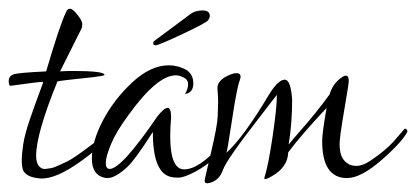

<svg xmlns="http://www.w3.org/2000/svg" viewBox="-22 -405 956 441"><path d="M145 -242Q218 -242 218 -233Q218 -231 194 -228Q117 -220 110 -218Q61 -98 61 -47Q61 -31 67.5 -23.5Q74 -16 82.5 -17Q91 -18 96.5 -19Q102 -20 113.5 -25.5Q125 -31 132 -34Q149 -42 197 -79Q214 -91 215 -84Q215 -71 161.5 -33Q108 5 74 5Q73 5 72 5Q41 3 32 -12Q28 -20 28 -36Q28 -52 31.5 -74.5Q35 -97 47 -132Q59 -167 68.5 -192Q78 -217 77 -217Q66 -217 3 -208Q-2 -207 -2 -218.5Q-2 -230 8.5 -234Q19 -238 84 -241Q115 -347 130 -378Q133 -385 139 -385Q145 -385 156 -371Q167 -357 167 -350Q167 -343 165 -339L116 -241Q130 -242 145 -242Z M274 -142Q245 -103 233 -74Q221 -45 221 -31Q221 -17 230 -17Q257 -17 339 -137Q371 -178 371 -136Q369 -110 369 -92Q369 -16 401 -16Q435 -16 484 -71Q487 -74 491 -67Q488 -60 470.5 -42.5Q453 -25 427 -11Q401 3 387.5 3Q374 3 366 0Q329 -13 329 -102Q289 -39 271 -22Q243 4 225 4Q223 4 222 4Q189 -1 189 -40.5Q189 -80 214.5 -128.5Q240 -177 282 -216Q324 -255 366 -255Q386 -255 405 -245Q422 -235 422 -213.5Q422 -192 403 -189Q410 -201 410 -211.5Q410 -222 400 -227Q390 -232 382 -232Q339 -232 274 -142ZM460 -368Q460 -365 456.5 -359Q453 -353 397.5 -327Q342 -301 336 -301Q330 -301 330 -304.5Q330 -308 331 -310Q345 -320 375.5 -343Q406 -366 416.5 -373.5Q427 -381 443.5 -381Q460 -381 460 -368Z M775 4Q718 4 718 -81Q718 -99 728 -157Q668 -93 640 -55Q639 -21 602 0Q585 10 585 4Q594 -23 604 -90.5Q614 -158 614 -187Q612 -185 576 -138Q498 -38 490 -14.5Q482 9 460 15Q456 16 454 16Q448 16 448 10Q448 8 453.5 -15.5Q459 -39 463 -56Q477 -115 478 -137.5Q479 -160 479 -171Q479 -182 477.5 -201Q476 -220 503 -232Q514 -237 521 -237Q535 -237 528.5 -220Q522 -203 511 -130Q500 -57 498 -54Q537 -89 596 -188Q617 -222 632 -222Q646 -222 649 -176Q649 -121 641 -73Q649 -83 669 -106Q702 -143 735 -188Q742 -212 761 -226Q780 -240 779 -217Q779 -213 771 -166Q763 -119 760.5 -100.5Q758 -82 758 -74Q758 -41 776 -30Q783 -24 797 -24Q811 -24 829 -36Q847 -48 860.5 -59.5Q874 -71 882.5 -80.5Q891 -90 898.5 -99Q906 -108 907 -109Q912 -111 914 -103Q902 -79 854.5 -37.5Q807 4 775 4Z"/></svg>

Font: Lovers Quarrel
Style: Regular
Weight: 400
Designer: Robert E. Leuschke
Foundry: Robert E. Leuschke
Version: Version 1.001